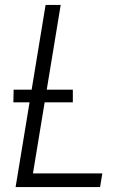

<svg xmlns="http://www.w3.org/2000/svg" viewBox="-20 -755 540 775"><path d="M43 0 164 -735H225L113 -55H393L384 0ZM34 -342 35 -393H274V-342Z"/></svg>

Font: Iosevka Term Curly Lt Obl
Style: Regular
Weight: 300
Italic angle: -9°
Designer: Belleve Invis
Foundry: Belleve Invis
Version: Version 32.3.0